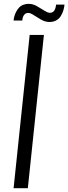

<svg xmlns="http://www.w3.org/2000/svg" viewBox="-20 -994 361 1014"><path d="M232.9 -878.4Q211.4 -879.4 178 -901.9Q144.5 -924.3 133.8 -925.3Q119.1 -927.7 109.4 -917.7Q99.6 -907.7 97.7 -885.7H51.8Q52.7 -897 55.9 -908.4Q59.1 -919.9 65.9 -932.9Q72.8 -945.8 82 -955.3Q91.3 -964.8 106.4 -969.7Q117.7 -973.6 130.9 -973.6Q135.7 -973.6 140.6 -973.1Q156.7 -971.7 176.3 -960.7Q195.8 -949.7 212.9 -938.7Q230 -927.7 239.3 -926.8Q255.4 -924.8 264.4 -935.1Q273.4 -945.3 276.4 -969.7H320.8Q318.8 -953.1 314.5 -938.7Q310.1 -924.3 300.8 -908.9Q291.5 -893.6 273.9 -884.8Q259.8 -877.9 241.2 -877.9Q237.3 -877.9 232.9 -878.4ZM51.8 0 136.7 -809.6H211.9L127 0Z"/></svg>

Font: Oswald
Style: Light
Weight: 300
Designer: Vernon Adams
Foundry: Vernon Adams
Version: 3.0; ttfautohint (v0.95.6-bc232) -l 8 -r 50 -G 200 -x 0 -w "